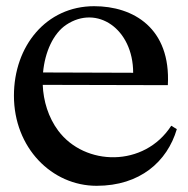

<svg xmlns="http://www.w3.org/2000/svg" viewBox="-20 -585 606 620"><path d="M551 -168 533 -179C446 -44 254 -48 168 -163C136 -206 120 -259 118 -311L522 -310C532 -494 411 -565 284 -565C129 -565 25 -436 25 -276C25 -108 147 15 292 15C432 15 520 -63 551 -168ZM119 -351C125 -417 152 -477 194 -505C293 -571 410 -492 410 -350Z"/></svg>

Font: Basteleur Moonlight
Style: Regular
Weight: 300
Designer: Keussel
Foundry: Keussel Studio
Version: Version 1.300;Glyphs 3.2 (3192)